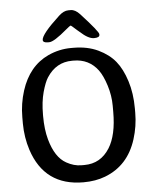

<svg xmlns="http://www.w3.org/2000/svg" viewBox="-60 -944 823 1005"><g transform="rotate(-5 352.0 -441.0)"><path d="M524.9 -342.8V-375Q524.9 -428.2 508.1 -481.9Q491.2 -535.6 469.2 -565.4Q421.9 -628.4 341.3 -628.4H333.5Q249 -628.4 200.2 -552.2Q185.1 -528.8 171.1 -478.3Q157.2 -427.7 157.2 -360.4V-352.1Q157.2 -283.2 171.9 -229.5Q198.7 -132.8 256.3 -101.1Q295.4 -79.1 334.5 -79.1H350.6Q436 -79.1 483.4 -154.8Q524.9 -221.2 524.9 -342.8ZM336.9 -893.1H349.6Q373 -893.1 397 -867.2Q487.8 -768.1 487.8 -754.4V-751Q487.8 -736.3 458.3 -736.3Q428.7 -736.3 386.7 -774.9L374.5 -785.2Q344.7 -812.5 341.8 -812.5Q338.9 -812.5 317.9 -794.9Q248 -735.4 223.1 -735.4H215.8Q189.9 -735.4 189.9 -750Q189.9 -779.8 286.6 -869.1Q312.5 -893.1 336.9 -893.1ZM639.2 -351.1V-328.6Q639.2 -258.3 617.7 -190.4Q575.2 -55.7 452.6 -8.8Q401.9 10.7 337.9 10.7Q133.8 10.7 70.3 -183.6Q48.8 -250 48.3 -322.3V-356.4Q48.3 -427.7 69.8 -495.1Q109.9 -620.6 212.9 -668.5Q271.5 -695.3 334 -695.3H345.7Q419.9 -695.3 475.8 -668.7Q531.7 -642.1 564.7 -601.6Q597.7 -561 618.4 -495.8Q639.2 -430.7 639.2 -351.1Z"/></g></svg>

Font: Averia Libre
Style: Regular
Weight: 400
Version: Version 1.002